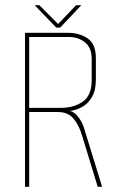

<svg xmlns="http://www.w3.org/2000/svg" viewBox="-20 -717 450 737"><path d="M76 0V-591H242Q285 -591 316.5 -569.5Q348 -548 348 -494V-411Q348 -370 333 -344.5Q318 -319 295.5 -306.5Q273 -294 248 -291Q264 -289 280 -268.5Q296 -248 303 -224L372 0H355L294 -200Q282 -239 261 -263Q240 -287 203 -287H92V0ZM92 -303H213Q264 -303 298 -327Q332 -351 332 -409V-491Q332 -534 306 -554.5Q280 -575 246 -575H92ZM196 -611 113 -697H131L203 -625L272 -697H292L211 -611Z"/></svg>

Font: Alumni Sans Pinstripe
Style: Regular
Weight: 400
Designer: Robert E. Leuschke
Foundry: Robert E. Leuschke
Version: Version 1.010; ttfautohint (v1.8.4.7-5d5b)